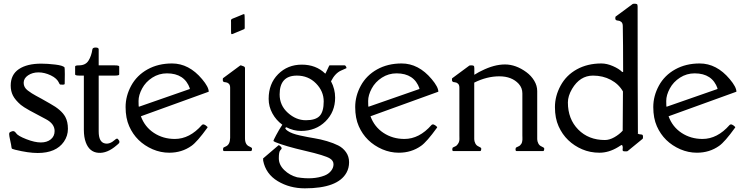

<svg xmlns="http://www.w3.org/2000/svg" viewBox="-20 -820 4049 1042"><path d="M331.1 -365.7Q331.1 -360.4 321.3 -360.6Q311.5 -360.8 309.6 -360.8Q303.7 -360.8 300.8 -369.1Q290 -394.5 255.9 -410.9Q221.7 -427.2 189 -427.2Q156.2 -427.2 132.3 -411.1Q108.4 -395 108.4 -370.4Q108.4 -345.7 130.4 -329.1Q152.3 -312.5 175 -300.5Q197.8 -288.6 205.1 -284.2L251.5 -257.8Q314 -223.6 334.5 -185.5Q348.6 -159.2 348.6 -120.8Q348.6 -82.5 326.7 -50.8Q284.2 10.3 184.6 10.3Q133.8 10.3 62.5 -7.3Q60.5 -8.3 55.7 -9.3Q50.8 -10.3 46.6 -12.2Q42.5 -14.2 42 -22.5Q41.5 -30.8 35.6 -56.9Q29.8 -83 29.8 -90.3Q29.8 -97.7 31 -99.4Q32.2 -101.1 33.7 -102.3Q35.2 -103.5 38.1 -104.7Q41 -106 42.5 -106.4Q43.9 -106.9 46.9 -107.9Q58.1 -111.3 67.6 -96.9Q77.1 -82.5 122.8 -64.7Q168.5 -46.9 201.7 -46.9Q234.9 -46.9 255.6 -63.7Q276.4 -80.6 276.4 -108.9Q276.4 -148.4 229 -173.3L141.1 -220.2Q105.5 -240.2 92.8 -251Q62.5 -277.3 50.3 -301.3Q38.1 -325.2 38.1 -355.5Q38.1 -415 82.3 -444.8Q126.5 -474.6 203.6 -474.6Q237.8 -474.6 279.1 -469.7Q320.3 -464.8 330.1 -454.6Q331.5 -453.1 331.8 -417.5Q332 -381.8 331.1 -365.7Z M481.4 -552.2Q482.9 -562 499.3 -562Q515.6 -562 515.6 -552.2V-465.3H602.1Q627 -465.3 627 -459V-416Q627 -409.7 602.1 -409.7H515.6V-106.4Q515.6 -48.3 549.8 -41.5Q575.7 -36.1 603.5 -61Q614.7 -71.3 619.4 -65.9Q624 -60.5 626 -57.6Q627.9 -54.7 627.9 -52Q627.9 -49.3 627.9 -47.9Q628.4 -45.4 622.6 -39.6L612.3 -30.8Q561.5 13.2 513.4 9.3Q465.3 5.4 445.8 -46.9Q435.1 -75.2 435.1 -115.7V-409.7H412.6Q387.7 -409.7 387.7 -416V-459Q387.7 -465.3 408.2 -465.3Q444.3 -465.3 460.2 -490.7Q476.1 -516.1 481.4 -552.2Z M1010.7 -339.4Q981.9 -421.9 886.2 -421.9Q842.8 -421.9 806.6 -398.7Q770.5 -375.5 751.2 -339.6Q731.9 -303.7 731.9 -272Q731.9 -240.2 733.9 -240.7L1009.8 -336.9V-339.8ZM744.6 -189Q765.6 -131.3 815.4 -98.6Q865.2 -65.9 928.7 -65.9Q1009.3 -65.9 1075.7 -141.6Q1085.9 -151.4 1106 -131.3Q1107.4 -129.9 1105.5 -127Q1049.8 -49.8 1019 -28.3Q966.8 8.8 898.4 8.8Q852.1 8.8 808.6 -9.8Q719.2 -48.8 681.2 -134.8Q661.6 -178.7 661.6 -239Q661.6 -299.3 692.1 -355.2Q722.7 -411.1 780.5 -443.4Q838.4 -475.6 913.6 -475.6Q1005.4 -475.6 1076.7 -390.6Q1112.8 -347.7 1112.8 -322.3Z M1308.1 -708.5V-668.9Q1308.1 -664.1 1305.7 -662.1Q1303.2 -660.2 1284.9 -653.3Q1266.6 -646.5 1257.8 -642.1Q1249 -637.7 1242.9 -635.7Q1236.8 -633.8 1235.4 -635.5Q1233.9 -637.2 1233.9 -654.3V-700.7Q1233.9 -702.1 1233.6 -705.1Q1233.4 -708 1233.6 -709Q1233.9 -710 1234.1 -711.9Q1234.4 -713.9 1236.3 -715.8Q1238.3 -717.8 1256.6 -724.6Q1274.9 -731.4 1283.7 -735.8Q1303.7 -745.1 1305.9 -742.9Q1308.1 -740.7 1308.1 -708.5ZM1196.8 0Q1190.4 0 1190.4 -8.8Q1190.4 -17.6 1194.3 -20Q1198.2 -22.5 1204.6 -24.9Q1228.5 -34.7 1229 -71.8V-343.8Q1229 -359.4 1221.2 -366.2Q1213.4 -373 1204.6 -373.5Q1195.8 -374 1192.4 -376.5Q1189 -378.9 1189 -386.5Q1189 -394 1189.7 -395Q1190.4 -396 1192.4 -397.2Q1194.3 -398.4 1194.8 -398.9L1282.7 -463.9Q1286.1 -466.3 1288.1 -465.1Q1290 -463.9 1299.8 -460.9Q1309.6 -458 1309.6 -450.2V-69.8Q1309.6 -34.2 1333.5 -24.9Q1347.7 -19 1347.7 -13.7Q1347.7 0 1341.3 0Z M1534.2 -129.4Q1520 -124.5 1541.3 -109.6Q1562.5 -94.7 1608.4 -84.7Q1654.3 -74.7 1686.8 -69.6Q1719.2 -64.5 1754.6 -54Q1790 -43.5 1815.7 -30.5Q1841.3 -17.6 1857.9 5.9Q1874.5 29.3 1874.5 60.5Q1874.5 91.8 1860.4 117.2Q1813.5 202.1 1634.3 202.1Q1552.2 202.1 1487.3 163.1Q1422.4 124 1408.2 51.8V45.9Q1408.2 42 1407.7 40L1492.2 -32.2Q1496.1 -32.2 1502.4 -25.9Q1508.8 -19.5 1508.8 -15.6Q1508.8 -11.7 1501 -3.9Q1493.2 3.9 1493.2 39.1Q1493.2 74.2 1522.5 102.8Q1551.8 131.3 1592.3 142.1Q1679.7 156.7 1741.2 132.8Q1762.7 124.5 1776.4 107.7Q1790 90.8 1790 71.5Q1790 52.2 1770.5 40Q1743.7 23.4 1636 -1.5Q1528.3 -26.4 1475.1 -48.3Q1463.9 -53.2 1463.9 -55.9Q1463.9 -58.6 1478.8 -86.9Q1493.7 -115.2 1512.2 -143.1Q1478.5 -167.5 1458.3 -204.6Q1438 -241.7 1438 -283.7Q1438 -365.7 1489.5 -417.5Q1541 -469.2 1617.9 -469.2Q1694.8 -469.2 1744.6 -420.9L1746.6 -421.4Q1765.1 -460.9 1766.4 -463.1Q1767.6 -465.3 1769.5 -465.3H1851.1Q1854.5 -465.3 1858.2 -458.3Q1861.8 -451.2 1859.4 -449.7Q1848.1 -444.3 1832 -437.5Q1798.8 -423.3 1776.4 -378.9Q1798.8 -336.9 1798.8 -290Q1798.8 -212.9 1746.3 -161.1Q1693.8 -109.4 1613.8 -109.4Q1572.8 -109.4 1534.2 -129.4ZM1591.3 -409.7Q1497.6 -409.7 1497.6 -307.6Q1497.6 -248 1542.2 -207.8Q1586.9 -167.5 1639.9 -167.5Q1692.9 -167.5 1714.8 -190.9Q1736.8 -214.4 1736.8 -269.5Q1736.8 -324.7 1695.1 -367.2Q1653.3 -409.7 1591.3 -409.7Z M2256.8 -339.4Q2228 -421.9 2132.3 -421.9Q2088.9 -421.9 2052.7 -398.7Q2016.6 -375.5 1997.3 -339.6Q1978 -303.7 1978 -272Q1978 -240.2 1980 -240.7L2255.9 -336.9V-339.8ZM1990.7 -189Q2011.7 -131.3 2061.5 -98.6Q2111.3 -65.9 2174.8 -65.9Q2255.4 -65.9 2321.8 -141.6Q2332 -151.4 2352.1 -131.3Q2353.5 -129.9 2351.6 -127Q2295.9 -49.8 2265.1 -28.3Q2212.9 8.8 2144.5 8.8Q2098.1 8.8 2054.7 -9.8Q1965.3 -48.8 1927.2 -134.8Q1907.7 -178.7 1907.7 -239Q1907.7 -299.3 1938.2 -355.2Q1968.8 -411.1 2026.6 -443.4Q2084.5 -475.6 2159.7 -475.6Q2251.5 -475.6 2322.8 -390.6Q2358.9 -347.7 2358.9 -322.3Z M2440.9 0Q2434.6 0 2434.6 -8.8Q2434.6 -17.6 2438.7 -20Q2442.9 -22.5 2449 -24.9Q2455.1 -27.3 2458.5 -30.8Q2473.6 -45.9 2473.4 -64.7Q2473.1 -83.5 2473.1 -85.4V-343.8Q2473.1 -359.4 2465.3 -366.2Q2457.5 -373 2448.7 -373.5Q2439.9 -374 2437.3 -376.2Q2434.6 -378.4 2433.8 -380.4Q2433.1 -382.3 2432.9 -383.8Q2432.6 -385.3 2432.9 -388.2Q2433.1 -391.1 2433.1 -392.6Q2433.1 -394 2433.8 -395Q2434.6 -396 2436.5 -397.2Q2438.5 -398.4 2439 -398.9L2526.9 -463.9Q2528.8 -465.3 2537.6 -465.3Q2546.4 -465.3 2550.3 -463.1Q2554.2 -460.9 2554.2 -450.2V-414.1L2579.1 -428.7L2593.8 -436Q2661.6 -470.2 2720.7 -470.2Q2779.8 -470.2 2836.9 -428.2Q2862.8 -409.2 2879.2 -382.1Q2895.5 -355 2895.5 -325.7V-64.5Q2895.5 -53.7 2901.4 -41.7Q2907.2 -29.8 2920.4 -24.4Q2933.6 -19 2933.6 -13.7Q2933.6 0 2927.2 0H2784.2Q2777.8 0 2777.8 -8.8Q2777.8 -17.6 2782 -20Q2786.1 -22.5 2792.2 -24.9Q2798.3 -27.3 2802.5 -31.2Q2806.6 -35.2 2809.6 -40Q2812.5 -44.9 2813.7 -51.5Q2814.9 -58.1 2815.2 -61.3Q2815.4 -64.5 2815.2 -73.5Q2814.9 -82.5 2814.9 -85.4V-313.5Q2814.9 -342.8 2795.4 -364.7Q2757.8 -405.8 2689.9 -405.8Q2622.1 -405.8 2553.7 -371.6V-64.5Q2553.7 -53.7 2559.6 -41.7Q2565.4 -29.8 2578.6 -24.4Q2591.8 -19 2591.8 -13.7Q2591.8 0 2585.4 0Z M3319.3 -718.3 3319.8 -727.1Q3319.8 -729.5 3322.5 -731.2Q3325.2 -732.9 3325.7 -733.4L3413.6 -798.3Q3415.5 -799.8 3424.1 -799.8Q3432.6 -799.8 3436.5 -797.6Q3440.4 -795.4 3440.4 -784.7Q3440.4 -344.7 3441.9 -104Q3443.4 -96.2 3440.4 -96.7Q3439.9 -96.7 3443.1 -94Q3446.3 -91.3 3455.1 -90.8Q3463.9 -90.3 3466.8 -88.1Q3469.7 -85.9 3469.7 -76.9Q3469.7 -67.9 3467.3 -66.4L3386.2 0Q3384.3 1.5 3373.8 1.5Q3363.3 1.5 3361.1 -0.7Q3358.9 -2.9 3358.9 -7.1Q3358.9 -11.2 3359.6 -15.4Q3360.4 -19.5 3358.9 -25.9Q3357.4 -32.2 3355.2 -33Q3353 -33.7 3347.2 -29.8L3334 -21.5Q3284.2 8.8 3233.4 8.8Q3182.6 8.8 3139.4 -9.8Q3096.2 -28.3 3063.7 -59.6Q3031.2 -90.8 3011.5 -134.8Q2991.7 -178.7 2991.7 -238.8Q2991.7 -298.8 3022.5 -355.5Q3053.2 -412.1 3110.8 -443.8Q3168.5 -475.6 3243.7 -475.6Q3273.4 -475.6 3306.4 -461.2Q3339.4 -446.8 3356.4 -429.7H3361.8Q3361.8 -588.9 3359.9 -678.2Q3359.9 -693.8 3352.1 -700.7Q3344.2 -707.5 3335.4 -708Q3326.7 -708.5 3323.7 -710.9Q3319.3 -713.9 3319.3 -718.3ZM3359.4 -110.8 3360.8 -323.7Q3337.9 -363.8 3294.9 -386.7Q3252 -409.7 3198.2 -409.7Q3127.4 -409.7 3084.5 -337.4Q3062 -298.8 3062 -264.2Q3062 -173.8 3118.2 -116.9Q3174.3 -60.1 3262.7 -60.1Q3287.6 -60.1 3314.2 -75.2Q3340.8 -90.3 3359.4 -110.8Z M3874.5 -339.4Q3845.7 -421.9 3750 -421.9Q3706.5 -421.9 3670.4 -398.7Q3634.3 -375.5 3615 -339.6Q3595.7 -303.7 3595.7 -272Q3595.7 -240.2 3597.7 -240.7L3873.5 -336.9V-339.8ZM3608.4 -189Q3629.4 -131.3 3679.2 -98.6Q3729 -65.9 3792.5 -65.9Q3873 -65.9 3939.5 -141.6Q3949.7 -151.4 3969.7 -131.3Q3971.2 -129.9 3969.2 -127Q3913.6 -49.8 3882.8 -28.3Q3830.6 8.8 3762.2 8.8Q3715.8 8.8 3672.4 -9.8Q3583 -48.8 3544.9 -134.8Q3525.4 -178.7 3525.4 -239Q3525.4 -299.3 3555.9 -355.2Q3586.4 -411.1 3644.3 -443.4Q3702.1 -475.6 3777.3 -475.6Q3869.1 -475.6 3940.4 -390.6Q3976.6 -347.7 3976.6 -322.3Z"/></svg>

Font: Della Respira
Style: Regular
Weight: 500
Version: Version 0.201